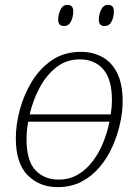

<svg xmlns="http://www.w3.org/2000/svg" viewBox="-20 -759 569 789"><path d="M217 10Q142 10 93.5 -39Q45 -88 45 -191Q45 -246 61.5 -308Q78 -370 111 -424Q144 -478 194 -512Q244 -546 313 -546Q360 -546 399 -525.5Q438 -505 461 -460Q484 -415 484 -342Q484 -300 473.5 -252Q463 -204 442.5 -157.5Q422 -111 390 -73Q358 -35 315 -12.5Q272 10 217 10ZM308 -515Q253 -515 211.5 -482.5Q170 -450 142.5 -398Q115 -346 102 -289H435Q440 -319 440 -347Q440 -433 404.5 -474Q369 -515 308 -515ZM221 -21Q265 -21 300 -41.5Q335 -62 361 -96.5Q387 -131 404 -173Q421 -215 430 -259H96Q89 -222 89 -188Q89 -98 125.5 -59.5Q162 -21 221 -21ZM410 -652Q386 -652 386 -678Q386 -699 395.5 -719Q405 -739 424 -739Q448 -739 448 -713Q448 -689 438.5 -670.5Q429 -652 410 -652ZM243 -652Q219 -652 219 -678Q219 -699 228.5 -719Q238 -739 257 -739Q281 -739 281 -713Q281 -689 271.5 -670.5Q262 -652 243 -652Z"/></svg>

Font: Noto Serif ExtraLight
Style: Italic
Weight: 200
Italic angle: -12°
Designer: Monotype Design Team
Foundry: Monotype Imaging Inc.
Version: Version 2.014; ttfautohint (v1.8.4.7-5d5b)